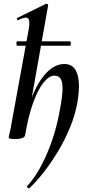

<svg xmlns="http://www.w3.org/2000/svg" viewBox="-20 -746 467 1041"><path d="M139 275Q137 277 130.5 272Q124 267 127 263Q158 230 185 185Q212 140 235 86.5Q258 33 275.5 -26Q293 -85 304 -147Q318 -219 319 -260Q320 -301 309 -318.5Q298 -336 275 -336Q247 -336 217 -299.5Q187 -263 160.5 -191Q134 -119 116 -12L98 -13Q118 -132 152.5 -218.5Q187 -305 232.5 -352Q278 -399 329 -399Q364 -399 383.5 -375Q403 -351 407 -303.5Q411 -256 399 -187Q387 -122 360.5 -57Q334 8 297.5 69.5Q261 131 220.5 183.5Q180 236 139 275ZM60 8Q41 8 34 5.5Q27 3 27 0Q27 -4 32.5 -26Q38 -48 42 -74L136 -589Q144 -637 131.5 -647Q119 -657 78 -637Q74 -636 72 -642Q70 -648 74 -649L229 -725Q234 -727 238 -723Q242 -719 241 -717L116 -12Q111 8 60 8ZM73 -498Q69 -498 69 -510Q69 -522 73 -522H359Q364 -522 364 -510Q364 -498 359 -498Z"/></svg>

Font: Cormorant Infant Light
Style: Italic
Weight: 300
Italic angle: -10°
Designer: Christian Thalmann (Catharsis Fonts)
Foundry: Catharsis Fonts
Version: Version 4.001